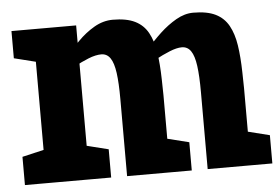

<svg xmlns="http://www.w3.org/2000/svg" viewBox="-42 -565 907 621"><g transform="rotate(-5 411.5 -254.0)"><path d="M158.7 -336.7 149.7 -340Q149.7 -340 159.5 -357Q169.3 -374 187.5 -399Q205.7 -424 230.2 -449Q254.7 -474 283.8 -491Q313 -508 345 -508L298.3 -399.7Q279.3 -399.7 255.7 -390.2Q232 -380.7 209.7 -368.2Q187.3 -355.7 173 -346.2Q158.7 -336.7 158.7 -336.7ZM346.7 -250Q346.7 -302.3 342.2 -335.3Q337.7 -368.3 326.8 -384Q316 -399.7 297.3 -399.7L344 -508Q389 -508 416.3 -494.5Q443.7 -481 458.3 -454.5Q473 -428 478.8 -390Q484.7 -352 485.7 -302L486.7 -250ZM419.3 -336.7 410.3 -350Q410.3 -350 421.5 -366Q432.7 -382 452.2 -405.5Q471.7 -429 496.8 -452.5Q522 -476 549.8 -492Q577.7 -508 605.7 -508L559 -399.7Q542.7 -399.7 519.3 -390.2Q496 -380.7 473 -368.2Q450 -355.7 434.7 -346.2Q419.3 -336.7 419.3 -336.7ZM85 0V-500H225V0ZM346.7 0V-250H486.7V0ZM608.3 0V-250H748.3V0ZM608.3 -250Q608.3 -302.3 603.8 -335.3Q599.3 -368.3 588.5 -384Q577.7 -399.7 559 -399.7L605.7 -508Q650.7 -508 678 -494.5Q705.3 -481 720 -454.5Q734.7 -428 740.5 -390Q746.3 -352 747.3 -302L748.3 -250ZM15 0V-91.7L115 -115L95 0ZM215 0 188.3 -118.3 295 -91.7V0ZM738.3 0 711.7 -118.3 818.3 -91.7V0ZM95 -391.7 15 -411.7V-500H95ZM476.7 0 450 -118.3 556.7 -91.7V0Z"/></g></svg>

Font: Epunda Slab Light
Style: Regular
Weight: 300
Designer: Simon Atzbach
Foundry: typofactur
Version: Version 1.102